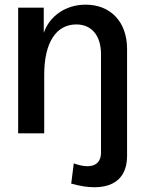

<svg xmlns="http://www.w3.org/2000/svg" viewBox="-20 -573 619 825"><path d="M297 129 286 216C435 258 526 214 526 98V-363C526 -479 455 -553 348 -553C262 -553 193 -504 168 -432V-540H58V0H170V-252C170 -390 221 -468 308 -468C373 -468 414 -421 414 -340V83C414 137 371 156 297 129Z"/></svg>

Font: Ronzino Medium
Style: Regular
Weight: 500
Designer: Nunzio Mazzaferro
Foundry: Collletttivo
Version: Version 1.000;Glyphs 3.3 (3337)